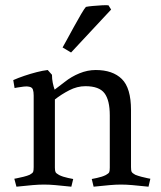

<svg xmlns="http://www.w3.org/2000/svg" viewBox="-20 -696 607 724"><path d="M187 -321V-64Q187 -52 189.5 -47Q192 -42 203 -36Q217 -29 236.5 -25Q256 -21 256 -21L249 8Q211 4 188.5 2Q166 0 146 0Q126 0 103 2Q80 4 42 8L34 -22Q34 -22 44.5 -24Q55 -26 69 -29.5Q83 -33 92 -37Q103 -43 105 -48Q107 -53 107 -66V-336Q107 -350 104 -358.5Q101 -367 90 -369Q83 -371 69.5 -369.5Q56 -368 45.5 -366Q35 -364 35 -364L30 -394Q48 -402 71.5 -410Q95 -418 118.5 -424Q142 -430 160 -432L176 -414Q176 -398 179 -383.5Q182 -369 186 -358L224 -387Q249 -407 279.5 -419.5Q310 -432 341 -432Q405 -432 439.5 -398Q474 -364 474 -281V-66Q474 -53 476.5 -48Q479 -43 490 -37Q500 -33 513 -29.5Q526 -26 536.5 -24Q547 -22 547 -22L540 8Q502 4 479 2Q456 0 436 0Q417 0 394 2Q371 4 333 8L326 -21Q326 -21 345.5 -25Q365 -29 379 -36Q390 -42 392 -47Q394 -52 394 -64V-261Q394 -318 374 -344.5Q354 -371 302 -371Q271 -371 241 -355.5Q211 -340 187 -321ZM389 -676 399 -660 248 -498 216 -517Q219 -522 231 -544Q243 -566 258 -593.5Q273 -621 286 -643Q299 -665 304 -670Q313 -672 330 -673.5Q347 -675 364 -676Q381 -677 389 -676Z"/></svg>

Font: Buenard
Style: Regular
Weight: 400
Version: Version 2.000